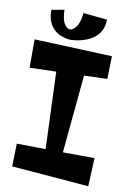

<svg xmlns="http://www.w3.org/2000/svg" viewBox="-98 -957 692 1027"><g transform="rotate(10 248.0 -444.0)"><path d="M291 -145 331 -569 457 -573 460 -697 37 -714V-560L181 -564L197 -146L40 -148L37 -24L456 10L463 -144ZM270 -898C261 -799 214 -799 214 -799C214 -799 168 -799 167 -898L98 -885C95 -745 227 -745 227 -745C227 -745 400 -745 400 -885Z"/></g></svg>

Font: Peralta
Style: Regular
Weight: 400
Designer: Astigmatic (AOETI)
Foundry: Astigmatic (AOETI)
Version: Version 1.000